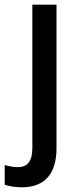

<svg xmlns="http://www.w3.org/2000/svg" viewBox="-63 -559 336 819"><path d="M30 240C132 240 178 177 178 74V-539H75V72C75 133 51 154 13 154C-8 154 -25 150 -43 145V229C-26 235 2 240 30 240Z"/></svg>

Font: Noto Sans Myanmar SemiCondensed Medium
Style: Regular
Weight: 500
Width: 4
Designer: Monotype Design Team
Foundry: Monotype Imaging Inc.
Version: Version 2.107